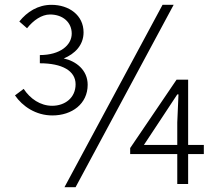

<svg xmlns="http://www.w3.org/2000/svg" viewBox="-20 -762 910 795"><path d="M92 -645C118 -678 153 -702 187 -702C241 -702 277 -669 277 -623C277 -575 229 -534 145 -534V-500C237 -500 293 -469 293 -413C293 -357 249 -324 196 -324C147 -324 105 -353 78 -394L42 -367C73 -322 128 -284 197 -284C278 -284 343 -332 343 -411C343 -472 295 -509 244 -520C290 -539 326 -575 326 -628C326 -699 266 -742 193 -742C137 -742 92 -713 60 -673ZM653 -742 247 13H293L699 -742ZM576 -162 654 -280 714 -371H719L714 -255V-162ZM824 -162H759V-432H711L519 -149V-124H714V0H759V-124H824Z"/></svg>

Font: Noto Sans Japanese Light
Style: Regular
Weight: 300
Designer: Ryoko NISHIZUKA (kana & ideographs); Paul D. Hunt (Latin, Greek & Cyrillic); Wenlong ZHANG (bopomofo); Sandoll Communica
Foundry: Adobe Systems Incorporated
Version: Version 1.000;PS 1;hotconv 1.0.78;makeotf.lib2.5.61930